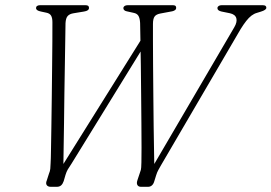

<svg xmlns="http://www.w3.org/2000/svg" viewBox="-20 -720 1046 740"><path d="M530 -577 534 -541 255.5 -89Q246.5 -76 241.2 -66.8Q236 -57.5 232.5 -46L225.5 -22Q222 -11.5 215.8 -5.8Q209.5 0 199 0H176Q164.5 0 160 -6.8Q155.5 -13.5 160.5 -25L168.5 -50Q173 -60.5 173.8 -69.5Q174.5 -78.5 175 -90.5Q176 -104.5 176.5 -141.8Q177 -179 178 -230.8Q179 -282.5 179.5 -340.5Q180 -398.5 180.8 -455.2Q181.5 -512 181.8 -559Q182 -606 182 -634.5Q182 -651 176.8 -659.8Q171.5 -668.5 159 -671L138 -675.5Q128 -677.5 123.5 -680.8Q119 -684 119 -688.5Q119 -694.5 123.2 -697.2Q127.5 -700 134.5 -700H309Q316.5 -700 319.8 -697.5Q323 -695 323 -689.5Q323 -684 318.2 -680.5Q313.5 -677 303.5 -675.5L264 -669Q248 -666.5 240.8 -658.2Q233.5 -650 232.5 -630.5Q232 -606.5 231.5 -564.8Q231 -523 230 -470.5Q229 -418 228.2 -360.8Q227.5 -303.5 226.8 -248Q226 -192.5 225.2 -145Q224.5 -97.5 224 -65L209 -63.5ZM818 -688.5Q818 -693.5 822.5 -696.8Q827 -700 834.5 -700H991.5Q1000 -700 1003.2 -697.5Q1006.5 -695 1006.5 -690Q1006.5 -681.5 985 -675L970.5 -670.5Q959.5 -667.5 949.2 -659.8Q939 -652 929 -639.2Q919 -626.5 907.5 -608L600.5 -83Q595.5 -74 590.5 -65.2Q585.5 -56.5 582 -45L574.5 -21Q571.5 -10.5 565.2 -5.2Q559 0 550.5 0H523.5Q513.5 0 509.5 -7Q505.5 -14 510 -26.5L519.5 -55Q524 -66 524.2 -74.8Q524.5 -83.5 525 -94.5Q525.5 -111 525.5 -150.5Q525.5 -190 525 -243Q524.5 -296 524 -354.5Q523.5 -413 522.8 -468Q522 -523 521.2 -566.2Q520.5 -609.5 520 -631.5Q519 -650 513.5 -659Q508 -668 495 -670.5L468 -676.5Q462.5 -677.5 459 -680.8Q455.5 -684 455.5 -688.5Q455.5 -693.5 460 -696.8Q464.5 -700 472.5 -700H645.5Q652.5 -700 655.8 -697.8Q659 -695.5 659 -690Q659 -684.5 654.8 -681.2Q650.5 -678 644 -676.5L598.5 -668Q582 -665 575.8 -656.2Q569.5 -647.5 569.5 -627.5Q569.5 -607.5 569.5 -565.2Q569.5 -523 570 -467.2Q570.5 -411.5 571 -351Q571.5 -290.5 572.2 -234Q573 -177.5 573.8 -133.5Q574.5 -89.5 575 -67L560 -63L883 -615Q895 -635.5 890.8 -650Q886.5 -664.5 866 -669L834 -675.5Q818 -679 818 -688.5Z"/></svg>

Font: Fraunces 72pt Soft Wonky ExtraLight
Style: Italic
Weight: 250
Italic angle: -16°
Version: Version 1.000;[b76b70a41]